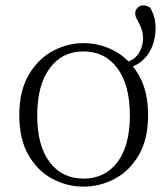

<svg xmlns="http://www.w3.org/2000/svg" viewBox="-20 -683 625 717"><path d="M292 14Q231 14 176 -15Q121 -44 86.5 -103.5Q52 -163 52 -253Q52 -343 87 -403Q122 -463 177 -492.5Q232 -522 292 -522Q353 -522 408 -492.5Q463 -463 498 -403Q533 -343 533 -253Q533 -163 498 -103.5Q463 -44 408 -15Q353 14 292 14ZM292 -16Q372 -16 418.5 -77.5Q465 -139 465 -252Q465 -365 418.5 -428Q372 -491 292 -491Q212 -491 165.5 -428Q119 -365 119 -252Q119 -139 165.5 -77.5Q212 -16 292 -16ZM432 -425V-446Q476 -453 495 -479.5Q514 -506 514 -540Q514 -559 509.5 -572Q505 -585 499.5 -595.5Q494 -606 489.5 -615Q485 -624 485 -634Q485 -645 493.5 -654Q502 -663 515 -663Q528 -663 540 -655Q550 -639 555.5 -620.5Q561 -602 561 -576Q561 -540 547 -506.5Q533 -473 504.5 -451Q476 -429 432 -425Z"/></svg>

Font: Noto Serif HK ExtraLight
Style: Regular
Weight: 200
Designer: Ryoko NISHIZUKA 西塚涼子 (kana & ideographs); Frank Grießhammer (Latin, Greek & Cyrillic); Wenlong ZHANG 张文龙 (bopomofo); San
Foundry: Adobe
Version: Version 2.002-H1;hotconv 1.1.0;makeotfexe 2.6.0